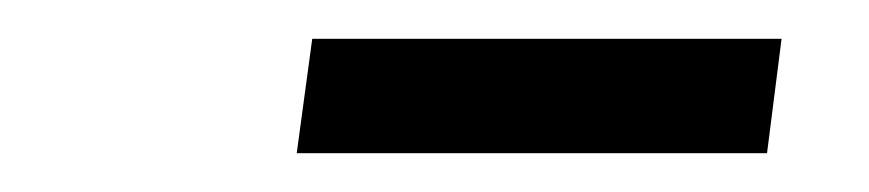

<svg xmlns="http://www.w3.org/2000/svg" viewBox="-20 -719 448 99"><path d="M141 -699H383L375.5 -640H133Z"/></svg>

Font: Merriweather 36pt Light
Style: Italic
Weight: 300
Italic angle: -7.8°
Version: Version 2.101